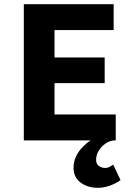

<svg xmlns="http://www.w3.org/2000/svg" viewBox="-20 -672 640 919"><path d="M449 227Q400 227 366 202Q332 177 332 131Q332 100 345 74.5Q358 49 377 30Q396 11 414 0H94V-652H524V-528H241V-397H481V-274H241V-124H534V0H529Q505 1 485 15Q465 29 452.5 49.5Q440 70 440 93Q440 113 453.5 122.5Q467 132 484 132Q495 132 505 126.5Q515 121 522 116L557 190Q537 205 507.5 216Q478 227 449 227Z"/></svg>

Font: Source Code Pro ExtraLight
Style: Bold
Weight: 700
Monospace: yes
Version: Version 1.018;hotconv 1.0.116;makeotfexe 2.5.65601